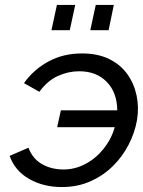

<svg xmlns="http://www.w3.org/2000/svg" viewBox="-20 -747 578 776"><path d="M230 9Q155 9 97.5 -24Q40 -57 19 -117L95 -150Q112 -105 150 -83.5Q188 -62 237 -62Q283 -62 325.5 -84.5Q368 -107 399 -146Q430 -185 444 -233H211L226 -301H454Q453 -374 411 -416.5Q369 -459 300 -459Q256 -459 214 -440Q172 -421 139 -376L77 -411Q115 -465 175 -498Q235 -531 311 -531Q375 -531 421 -508.5Q467 -486 494.5 -447.5Q522 -409 532 -361Q542 -313 534 -263Q525 -211 500 -162.5Q475 -114 436 -75.5Q397 -37 345 -14Q293 9 230 9ZM188 -625 210 -727H284L262 -625ZM345 -625 367 -727H440L419 -625Z"/></svg>

Font: Raleway Medium
Style: Italic
Weight: 500
Italic angle: -12°
Designer: Matt McInerney, Pablo Impallari, Rodrigo Fuenzalida
Foundry: Matt McInerney, Pablo Impallari, Rodrigo Fuenzalida
Version: Version 4.026